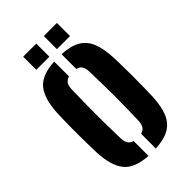

<svg xmlns="http://www.w3.org/2000/svg" viewBox="-223 -803 888 888"><g transform="rotate(-45 221.0 -359.0)"><path d="M38.5 -170.5Q37.7 -194.6 37 -228.2Q36.2 -261.8 36.2 -298.8Q36.2 -335.8 36.8 -370.3Q37.4 -404.8 38.5 -430.2Q43.2 -520 77.8 -561.8Q112.4 -603.6 196.8 -608.5V-511.4Q179.7 -506.8 171.8 -494.3Q163.9 -481.8 163.3 -460.8Q162.2 -420.7 161.6 -380.5Q160.9 -340.3 160.9 -300.1Q160.9 -259.9 161.6 -219.7Q162.2 -179.5 163.3 -139.8Q163.9 -118.6 171.9 -105.9Q179.9 -93.3 196.8 -88.6V8.5Q113.2 3.6 78.2 -38.2Q43.2 -80 38.5 -170.5ZM244.9 8.5V-87.8Q262.5 -92.6 270.5 -105.4Q278.5 -118.2 279.1 -139.8Q280.2 -180 281 -220Q281.9 -260.1 281.9 -300.4Q281.9 -340.7 281 -380.7Q280.2 -420.7 279.1 -460.8Q278.5 -482.6 270.6 -495.1Q262.7 -507.6 244.9 -512.2V-608.5Q302 -605.5 335.6 -585.9Q369.3 -566.4 385.1 -528.1Q400.9 -489.8 403.9 -430.2Q405 -406 405.6 -372.3Q406.2 -338.5 406.2 -301.5Q406.2 -264.6 405.6 -230.4Q405 -196.2 403.9 -170.5Q400.9 -110.6 385.1 -72Q369.3 -33.5 335.6 -14Q302 5.5 244.9 8.5ZM246.3 -640V-725.7H332V-640ZM111.4 -640V-725.7H197V-640Z"/></g></svg>

Font: Big Shoulders Stencil Display SC Thin
Style: Regular
Weight: 100
Designer: Patric King
Foundry: XO Type Co
Version: Version 2.001